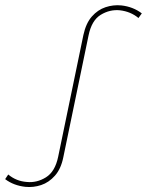

<svg xmlns="http://www.w3.org/2000/svg" viewBox="-45 -724 571 746"><path d="M54 2Q8 -3 -25 -28L-13 -46Q18 -20 59 -17Q98 -13 133.5 -35Q169 -57 181 -115L279 -588Q289 -634 312 -660Q335 -686 365 -696Q395 -706 426 -703Q472 -698 506 -672L493 -654Q463 -679 421 -684Q382 -688 346.5 -666.5Q311 -645 299 -586L201 -113Q192 -68 168.5 -41.5Q145 -15 115 -5Q85 5 54 2Z"/></svg>

Font: Montserrat Thin
Style: Italic
Weight: 100
Italic angle: -11.3°
Designer: Julieta Ulanovsky
Foundry: Julieta Ulanovsky
Version: Version 9.000; ttfautohint (v1.8.4.7-5d5b)